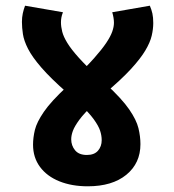

<svg xmlns="http://www.w3.org/2000/svg" viewBox="-20 -652 610 674"><path d="M215 -327Q158 -377 125.5 -414.5Q93 -452 78.5 -480.5Q64 -509 60.5 -532Q57 -555 57 -575Q57 -591 60 -605Q63 -619 68 -632L201 -609Q197 -599 195.5 -590.5Q194 -582 194 -574Q194 -558 198.5 -540.5Q203 -523 216.5 -501Q230 -479 256.5 -449.5Q283 -420 327 -379L353 -356Q408 -305 433.5 -268Q459 -231 466 -202Q473 -173 473 -146Q473 -79 423.5 -38.5Q374 2 288 2Q232 2 188.5 -15.5Q145 -33 120.5 -66Q96 -99 96 -144Q96 -169 102.5 -196Q109 -223 134 -259.5Q159 -296 214 -347L239 -375Q283 -417 310.5 -448Q338 -479 353 -501.5Q368 -524 374 -541Q380 -558 380 -572Q380 -580 378.5 -589.5Q377 -599 374 -609L506 -632Q512 -618 515 -604.5Q518 -591 518 -571Q518 -550 512.5 -526.5Q507 -503 490 -474.5Q473 -446 439.5 -409.5Q406 -373 349 -325L308 -285Q275 -254 258.5 -231.5Q242 -209 236 -193Q230 -177 230 -163Q230 -141 243.5 -124.5Q257 -108 285 -108Q311 -108 324 -123Q337 -138 337 -160Q337 -176 331.5 -193Q326 -210 309 -233.5Q292 -257 257 -290Z"/></svg>

Font: Noto Sans Devanagari
Style: Bold
Weight: 700
Version: Version 2.003